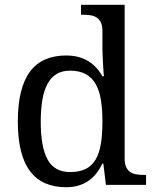

<svg xmlns="http://www.w3.org/2000/svg" viewBox="-20 -780 654 810"><path d="M505.9 -109.9Q505.9 -87.9 512.5 -74.5Q519 -61 530.3 -53.7Q541.5 -46.4 556.4 -44.2Q571.3 -42 587.9 -42H596.2V0H426.8L416 -89.8H412.1Q400.9 -66.9 386.5 -48.6Q372.1 -30.3 353.5 -17.3Q335 -4.4 311.5 2.7Q288.1 9.8 258.8 9.8Q209.5 9.8 171.4 -6.6Q133.3 -22.9 107.4 -56.9Q81.5 -90.8 68.4 -143.1Q55.2 -195.3 55.2 -267.1Q55.2 -339.4 68.4 -392.1Q81.5 -444.8 107.4 -479Q133.3 -513.2 171.4 -529.5Q209.5 -545.9 258.8 -545.9Q287.6 -545.9 311 -539.6Q334.5 -533.2 353.3 -521.5Q372.1 -509.8 386.7 -493.7Q401.4 -477.5 412.1 -458H418Q416.5 -482.4 415 -503.9Q414.1 -522.5 413.1 -540.8Q412.1 -559.1 412.1 -567.9V-649.9Q412.1 -671.9 405.5 -685.3Q398.9 -698.7 387.7 -706.1Q376.5 -713.4 361.6 -715.6Q346.7 -717.8 330.1 -717.8H321.8V-759.8H505.9ZM275.9 -54.2Q314.9 -54.2 341.1 -67.1Q367.2 -80.1 383.1 -106.4Q398.9 -132.8 405.5 -172.9Q412.1 -212.9 412.1 -267.1Q412.1 -319.3 405.5 -359.4Q398.9 -399.4 383.1 -426.5Q367.2 -453.6 340.8 -467.8Q314.5 -481.9 274.9 -481.9Q242.2 -481.9 218.8 -467.8Q195.3 -453.6 180.4 -426.3Q165.5 -398.9 158.7 -358.6Q151.9 -318.4 151.9 -266.1Q151.9 -159.7 180.7 -106.9Q209.5 -54.2 275.9 -54.2Z"/></svg>

Font: Gandom FD
Style: FD
Weight: 400
Foundry: DejaVu fonts team - Redesigned by Saber Rastikerdar - Based on Samim Font
Version: Version 0.6